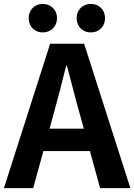

<svg xmlns="http://www.w3.org/2000/svg" viewBox="-24 -965 689 985"><path d="M-3.8 0 233.3 -740.8H407.5L644.9 0H489.5L383.7 -385.9Q366.9 -444.1 351.2 -506.3Q335.5 -568.5 319.4 -627.9H315.4Q300.9 -567.7 284.7 -505.9Q268.5 -444.1 252.5 -385.9L146.3 0ZM143.3 -190.1V-304.8H495.4V-190.1ZM194.8 -798.7Q163.7 -798.7 143.4 -819.5Q123.2 -840.3 123.2 -872.1Q123.2 -903.1 143.4 -924Q163.7 -944.8 194.8 -944.8Q227.2 -944.8 247.8 -924Q268.5 -903.1 268.5 -872.1Q268.5 -840.3 247.8 -819.5Q227.2 -798.7 194.8 -798.7ZM442.1 -798.7Q410 -798.7 389.6 -819.5Q369.3 -840.3 369.3 -872.1Q369.3 -903.1 389.6 -924Q410 -944.8 442.1 -944.8Q474.3 -944.8 494.6 -924Q514.8 -903.1 514.8 -872.1Q514.8 -840.3 494.6 -819.5Q474.3 -798.7 442.1 -798.7Z"/></svg>

Font: Noto Sans TC
Style: Regular
Weight: 100
Designer: Ryoko NISHIZUKA 西塚涼子 (kana, bopomofo & ideographs); Paul D. Hunt (Latin, Greek & Cyrillic); Sandoll Communications 산돌커뮤니
Foundry: Adobe
Version: Version 2.004;hotconv 1.0.118;makeotfexe 2.5.65603